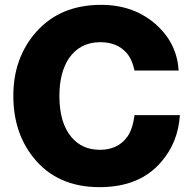

<svg xmlns="http://www.w3.org/2000/svg" viewBox="-20 -754 786 792"><path d="M722 -279Q715 -167 645 -86Q556 18 391 18Q215 18 118 -104Q35 -207 35 -359Q35 -516 130 -623Q229 -734 397 -734Q537 -734 630 -647Q710 -572 717 -463H535Q524 -512 501 -537Q462 -580 394 -580Q310 -580 264 -513Q225 -454 225 -358Q225 -247 275 -188Q319 -136 392 -136Q467 -136 506 -191Q527 -221 535 -279Z"/></svg>

Font: Almarai ExtraBold
Style: Regular
Weight: 800
Designer: Boutros International 2019
Foundry: Created by Boutros International 2019
Version: Version 1.10